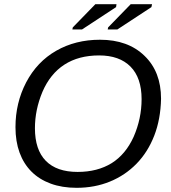

<svg xmlns="http://www.w3.org/2000/svg" viewBox="-20 -888 818 918"><path d="M458 -698Q592 -698 671 -621Q750 -545 750 -416Q748 -318 717.5 -239.5Q687 -161 633 -105.5Q579 -50 506 -20Q433 10 346 10Q277 10 222.5 -10Q168 -30 130.5 -67.5Q93 -105 73.5 -158.5Q54 -212 54 -280Q54 -396 105 -494Q157 -593 249 -645.5Q341 -698 458 -698ZM454 -623Q356 -623 288 -579Q220 -535 183 -449Q147 -363 147 -275Q147 -172 199 -119Q251 -66 351 -66Q446 -66 514 -108Q581 -150 619 -234Q657 -321 657 -414Q657 -516 604 -569.5Q551 -623 454 -623ZM326 -747 328 -757 436 -868H537L535 -854L372 -747ZM495 -747 497 -757 605 -868H707L704 -854L541 -747Z"/></svg>

Font: Libra Sans Modern
Style: Italic
Weight: 400
Italic angle: -12°
Foundry: Stefan Peev, Context Ltd
Version: Version 1.000